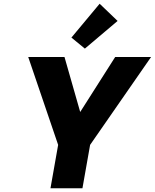

<svg xmlns="http://www.w3.org/2000/svg" viewBox="-20 -1007 828 1027"><path d="M788 -702 462 -232 421 0H250L291 -232L131 -702H325L409 -408L596 -702ZM362 -806 513 -987 609 -895 434 -747Z"/></svg>

Font: Fz Poppins
Style: Bold Italic
Weight: 700
Italic angle: -10°
Designer: Ninad Kale (Devanagari), Jonny Pinhorn (Latin)
Foundry: Indian Type Foundry
Version: Vit hóa bi Vntype.Com & FontZin.Com